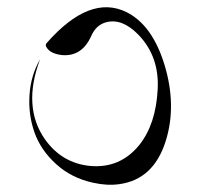

<svg xmlns="http://www.w3.org/2000/svg" viewBox="-20 -761 554 537"><path d="M92 -595Q42 -462 106 -371Q153 -305 231 -297Q316 -289 370 -356Q416 -414 421 -511Q426 -603 367 -664Q322 -710 278 -699Q249 -692 235 -660Q209 -602 153 -607Q120 -611 110 -629Q106 -635 110 -640Q231 -778 334 -727Q406 -691 440 -580Q475 -465 443 -365Q409 -259 314 -246Q280 -241 240 -250Q180 -263 137 -302Q94 -341 76.5 -390.5Q59 -440 62.5 -495Q66 -550 92 -595Z"/></svg>

Font: YamSuf
Style: Regular
Weight: 400
Version: Version 1.1